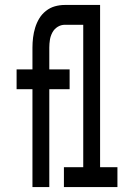

<svg xmlns="http://www.w3.org/2000/svg" viewBox="-20 -755 540 775"><path d="M111 0V-395H47V-475H111V-563Q111 -583 113.5 -603.5Q116 -624 122 -643.5Q128 -663 138.5 -680.5Q149 -698 165.5 -711Q182 -724 201.5 -729.5Q221 -735 242 -735H384V-80H454V0H238V-80H316V-655H242Q226 -655 212.5 -646.5Q199 -638 191.5 -624Q184 -610 181.5 -594.5Q179 -579 179 -563V-475H261V-395H179V0Z"/></svg>

Font: Iosevka Custom Medium
Style: Regular
Weight: 500
Monospace: yes
Designer: Belleve Invis
Foundry: Belleve Invis
Version: Version 32.5.0; ttfautohint (v1.8.4)